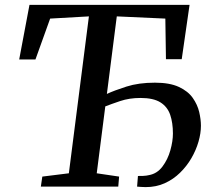

<svg xmlns="http://www.w3.org/2000/svg" viewBox="-20 -763 869 785"><path d="M147 0 153 -41 261.5 -54.5 343.5 -696 185 -687 125 -520H58.5L100.5 -743H755L723 -521H658.5L656 -687L457.5 -696L417 -379Q447 -393 497 -409Q547 -425 613.5 -425Q674 -425 711.5 -407.5Q749 -390 768.2 -362.5Q787.5 -335 794.5 -304.8Q801.5 -274.5 801.5 -249Q801.5 -218 791.5 -183.5Q781.5 -149 762.5 -116.2Q743.5 -83.5 716.2 -56.8Q689 -30 653.8 -14Q618.5 2 575.5 2Q566 2 556.2 1.2Q546.5 0.5 540.5 0L544 -43.5Q550 -43 564.8 -43.8Q579.5 -44.5 589 -47Q622.5 -53 644.2 -82Q666 -111 676.5 -148.5Q687 -186 687 -217Q687 -261 675.8 -293.8Q664.5 -326.5 635.8 -344.5Q607 -362.5 554.5 -362.5Q509 -362.5 471.2 -349.8Q433.5 -337 410.5 -328L375.5 -54.5L467 -41L463.5 0Z"/></svg>

Font: Merriweather 20pt Medium
Style: Italic
Weight: 500
Italic angle: -7.8°
Version: Version 2.101